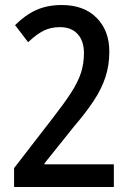

<svg xmlns="http://www.w3.org/2000/svg" viewBox="-20 -744 520 764"><path d="M433 0H36V-75L189 -273Q235 -332 262.5 -374.5Q290 -417 302 -453.5Q314 -490 314 -533Q314 -581 289 -608.5Q264 -636 218 -636Q182 -636 153 -621.5Q124 -607 92 -576L40 -644Q80 -684 124 -704Q168 -724 226 -724Q314 -724 364.5 -673Q415 -622 415 -539Q415 -484 399.5 -437Q384 -390 353 -343Q322 -296 274 -240L157 -94V-90H433Z"/></svg>

Font: Noto Sans Condensed Medium
Style: Regular
Weight: 500
Width: 3
Designer: Monotype Design Team
Foundry: Monotype Imaging Inc.
Version: Version 2.013; ttfautohint (v1.8.4.7-5d5b)